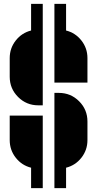

<svg xmlns="http://www.w3.org/2000/svg" viewBox="-20 -860 500 988"><path d="M283 -382Q344 -382 387 -339Q430 -296 430 -235V-139Q430 -88 399 -48.5Q368 -9 320 3V108H260V-382ZM30 -139V-265H200V108H140V3Q92 -9 61 -48.5Q30 -88 30 -139ZM320 -703Q368 -691 399 -651.5Q430 -612 430 -561V-435H260V-840H320ZM200 -840V-318H177Q116 -318 73 -361Q30 -404 30 -465V-561Q30 -612 61 -651.5Q92 -691 140 -703V-840Z"/></svg>

Font: Promplate
Style: Bold
Weight: 400
Designer: Evgeny Tarasenko
Foundry: Evgeny Tarasenko
Version: Version 1.000